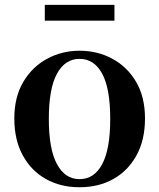

<svg xmlns="http://www.w3.org/2000/svg" viewBox="-20 -763 663 799"><path d="M311 16.2Q231.7 16.2 170.5 -18.3Q109.3 -52.8 74.5 -117Q39.6 -181.2 39.6 -269.8Q39.6 -359.1 76.8 -422Q114 -484.9 175.9 -518.4Q237.8 -551.9 311 -551.9Q385.1 -551.9 447.1 -518.8Q509 -485.6 546.2 -422.7Q583.4 -359.8 583.4 -269.8Q583.4 -180.5 548 -116.3Q512.6 -52 451.4 -17.9Q390.2 16.2 311 16.2ZM311 -17.5Q372 -17.5 405.4 -80.1Q438.7 -142.6 438.7 -268.1Q438.7 -394.2 405.4 -456.1Q372 -518 311 -518Q250.7 -518 217 -456.1Q183.2 -394.2 183.2 -268.1Q183.2 -142.6 217 -80.1Q250.7 -17.5 311 -17.5ZM166.4 -677.1V-742.8H456.3V-677.1Z"/></svg>

Font: Noto Serif KR ExtraLight
Style: Regular
Weight: 200
Designer: Ryoko NISHIZUKA 西塚涼子 (kana & ideographs); Frank Grießhammer (Latin, Greek & Cyrillic); Wenlong ZHANG 张文龙 (bopomofo); San
Foundry: Adobe
Version: Version 2.002-H1;hotconv 1.1.0;makeotfexe 2.6.0